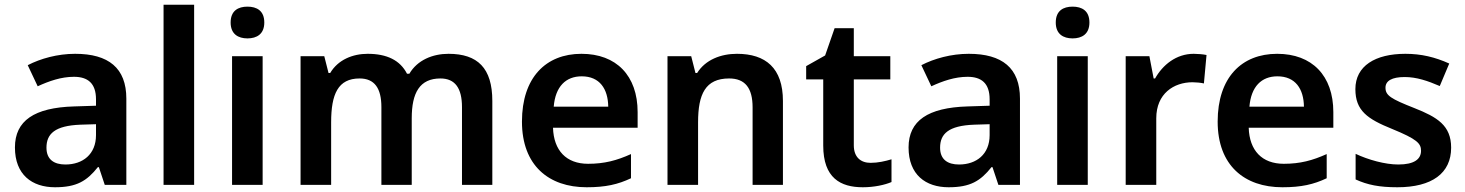

<svg xmlns="http://www.w3.org/2000/svg" viewBox="-20 -780 6182 810"><path d="M297 -553C223 -553 151 -533 97 -505L139 -416C187 -438 238 -456 292 -456C350 -456 385 -429 385 -361V-334L292 -331C125 -326 43 -271 43 -158C43 -43 115 10 212 10C303 10 346 -16 393 -75H397L422 0H513V-364C513 -493 438 -553 297 -553ZM320 -254 385 -256V-210C385 -129 329 -86 256 -86C208 -86 176 -107 176 -157C176 -215 211 -250 320 -254Z M799 0V-760H670V0Z M1024 -752C985 -752 953 -735 953 -685C953 -636 985 -618 1024 -618C1063 -618 1095 -636 1095 -685C1095 -735 1063 -752 1024 -752ZM1088 -543H959V0H1088Z M1872 -553C1806 -553 1741 -527 1707 -469H1697C1668 -526 1612 -553 1531 -553C1468 -553 1406 -528 1373 -472H1366L1348 -543H1248V0H1377V-264C1377 -383 1406 -449 1497 -449C1560 -449 1589 -408 1589 -328V0H1717V-281C1717 -389 1751 -449 1838 -449C1900 -449 1929 -408 1929 -328V0H2057V-354C2057 -493 1995 -553 1872 -553Z M2433 -553C2283 -553 2182 -453 2182 -267C2182 -82 2295 10 2455 10C2535 10 2587 -2 2642 -28V-130C2582 -103 2530 -89 2461 -89C2369 -89 2316 -145 2313 -241H2670V-307C2670 -461 2580 -553 2433 -553ZM2434 -458C2510 -458 2545 -405 2546 -330H2316C2323 -415 2367 -458 2434 -458Z M3089 -553C3021 -553 2956 -528 2921 -472H2914L2896 -543H2796V0H2925V-264C2925 -383 2956 -449 3056 -449C3124 -449 3155 -408 3155 -327V0H3283V-354C3283 -493 3210 -553 3089 -553Z M3653 -93C3611 -93 3582 -117 3582 -167V-445H3736V-543H3582V-661H3501L3461 -546L3381 -501V-445H3453V-166C3453 -29 3526 10 3620 10C3668 10 3713 0 3741 -12V-108C3715 -100 3684 -93 3653 -93Z M4067 -553C3993 -553 3921 -533 3867 -505L3909 -416C3957 -438 4008 -456 4062 -456C4120 -456 4155 -429 4155 -361V-334L4062 -331C3895 -326 3813 -271 3813 -158C3813 -43 3885 10 3982 10C4073 10 4116 -16 4163 -75H4167L4192 0H4283V-364C4283 -493 4208 -553 4067 -553ZM4090 -254 4155 -256V-210C4155 -129 4099 -86 4026 -86C3978 -86 3946 -107 3946 -157C3946 -215 3981 -250 4090 -254Z M4505 -752C4466 -752 4434 -735 4434 -685C4434 -636 4466 -618 4505 -618C4544 -618 4576 -636 4576 -685C4576 -735 4544 -752 4505 -752ZM4569 -543H4440V0H4569Z M5016 -553C4942 -553 4885 -506 4853 -449H4847L4829 -543H4729V0H4858V-281C4858 -385 4932 -433 5011 -433C5025 -433 5047 -431 5059 -428L5070 -548C5056 -551 5033 -553 5016 -553Z M5368 -553C5218 -553 5117 -453 5117 -267C5117 -82 5230 10 5390 10C5470 10 5522 -2 5577 -28V-130C5517 -103 5465 -89 5396 -89C5304 -89 5251 -145 5248 -241H5605V-307C5605 -461 5515 -553 5368 -553ZM5369 -458C5445 -458 5480 -405 5481 -330H5251C5258 -415 5302 -458 5369 -458Z M6102 -157C6102 -251 6043 -286 5947 -324C5848 -363 5825 -377 5825 -410C5825 -439 5852 -455 5906 -455C5956 -455 6003 -439 6054 -417L6094 -512C6034 -539 5976 -553 5909 -553C5782 -553 5698 -502 5698 -404C5698 -313 5749 -278 5853 -236C5958 -193 5975 -175 5975 -144C5975 -109 5947 -86 5879 -86C5823 -86 5752 -106 5699 -131V-23C5749 0 5799 10 5875 10C6021 10 6102 -49 6102 -157Z"/></svg>

Font: Noto Sans Thaana SemiBold
Style: Regular
Weight: 600
Designer: David Williams
Foundry: Google Inc.
Version: Version 3.001